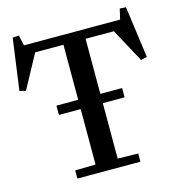

<svg xmlns="http://www.w3.org/2000/svg" viewBox="-116 -897 924 997"><g transform="rotate(-15 346.5 -398.0)"><path d="M42 -794 76 -796 88 -740H605L618 -796L651 -794L689 -517L656 -509L558 -690H406V-394H523V-344H406V-46L516 -44V0H177V-44L287 -46V-344H170V-394H287V-690H135L37 -509L4 -517Z"/></g></svg>

Font: Minipax
Style: Bold
Weight: 500
Designer: Raphaël Ronot, Igor Stepanchenko (Cyrillic)
Foundry: steppetype
Version: Version 1.002